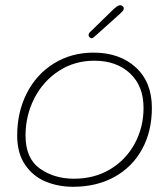

<svg xmlns="http://www.w3.org/2000/svg" viewBox="-20 -717 645 737"><path d="M46 -197Q46 -287 83 -359.5Q120 -432 187 -473.5Q254 -515 339 -515Q439 -515 501 -458.5Q563 -402 563 -303Q563 -213 525.5 -144.5Q488 -76 419.5 -38Q351 0 260 0Q205 0 156.5 -19.5Q108 -39 77 -83.5Q46 -128 46 -197ZM531 -303Q531 -387 479 -435.5Q427 -484 342 -484Q266 -484 205.5 -444.5Q145 -405 111.5 -339Q78 -273 78 -197Q78 -109 133 -70Q188 -31 264 -31Q342 -31 402.5 -67Q463 -103 497 -165.5Q531 -228 531 -303ZM320 -581Q320 -586 322 -589.5Q324 -593 332 -600L413 -679Q424 -689 430 -693Q436 -697 442 -697Q446 -697 450.5 -693.5Q455 -690 455 -684Q455 -679 451 -674.5Q447 -670 443 -666.5Q439 -663 436 -660L348 -581Q345 -578 340 -574Q335 -570 331 -570Q328 -570 324 -574Q320 -578 320 -581Z"/></svg>

Font: Mali ExtraLight
Style: Italic
Weight: 275
Italic angle: -10°
Version: Version 1.000; ttfautohint (v1.6)